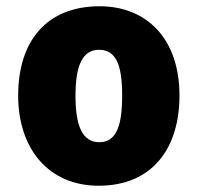

<svg xmlns="http://www.w3.org/2000/svg" viewBox="-20 -583 633 613"><path d="M553 -278C553 -461 447 -563 298 -563C129 -563 38 -452 38 -278C38 -107 136 10 295 10C466 10 553 -109 553 -278ZM221 -277C221 -375 244 -424 296 -424C351 -424 370 -375 370 -278C370 -180 351 -129 297 -129C243 -129 221 -181 221 -277Z"/></svg>

Font: Noto Sans Devanagari SemiCondensed Black
Style: Regular
Weight: 900
Width: 4
Designer: Jelle Bosma - Monotype Design Team
Foundry: Monotype Imaging Inc.
Version: Version 2.004